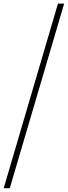

<svg xmlns="http://www.w3.org/2000/svg" viewBox="-65 -780 368 1040"><path d="M-45 239.5 249 -760.5H282.5L-12 239.5Z"/></svg>

Font: Newsreader 60pt Light
Style: Italic
Weight: 300
Italic angle: -17°
Designer: Hugues Gentile
Foundry: Production Type
Version: Version 1.003